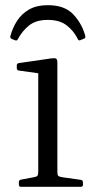

<svg xmlns="http://www.w3.org/2000/svg" viewBox="-20 -723 367 743"><path d="M165 -703Q230 -703 263.5 -667.5Q297 -632 310 -584Q312 -575 304 -573L292 -568Q284 -564 281 -572Q266 -603 238.5 -624.5Q211 -646 165 -646Q119 -646 92.5 -624.5Q66 -603 50 -573Q46 -564 39 -567L26 -572Q18 -576 20 -583Q29 -616 46.5 -643Q64 -670 93 -686.5Q122 -703 165 -703ZM128 0V-320H202V0ZM61 0Q53 0 53 -9V-18Q53 -27 62 -28L110 -37Q122 -39 125 -43Q128 -47 128 -59V-180H202V-57Q202 -46 205.5 -42.5Q209 -39 222 -37L293 -27Q301 -26 301 -17V-8Q301 0 292 0ZM128 -320V-466L146 -437L53 -450Q45 -451 45 -459V-470Q45 -478 54 -479L178 -497Q192 -499 197 -496Q202 -493 202 -481V-320Z"/></svg>

Font: Hahmlet Light
Style: Regular
Weight: 300
Designer: Minjoo Ham & Mark Frömberg
Foundry: hypertype
Version: Version 1.002